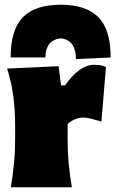

<svg xmlns="http://www.w3.org/2000/svg" viewBox="-20 -792 488 812"><path d="M26 0Q34.5 -52 39.2 -101Q44 -150 44 -213V-263Q44 -322.5 36.8 -381.2Q29.5 -440 10 -502L228 -512L238 -431H255Q316.5 -518 378 -518Q386.5 -518 401 -516.5Q415.5 -515 428 -508L409 -278Q389 -284 367.5 -289.5Q346 -295 333 -295Q313.5 -295 294 -286.2Q274.5 -277.5 266 -267V-200Q266 -147 270.5 -99.5Q275 -52 284 0ZM301 -542Q301 -581 286 -603.2Q271 -625.5 237 -630Q202.5 -625.5 187.2 -604.2Q172 -583 172 -549H25Q25 -667 77 -719.5Q129 -772 237 -772Q343.5 -772 395.8 -719.5Q448 -667 448 -549Z"/></svg>

Font: Commissioner Flair Black
Style: Regular
Weight: 900
Designer: Kostas Bartsokas
Foundry: Kostas Bartsokas
Version: Version 1.000; ttfautohint (v1.8.3)